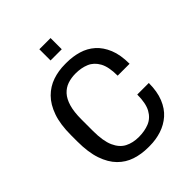

<svg xmlns="http://www.w3.org/2000/svg" viewBox="-241 -1005 1151 1151"><g transform="rotate(-45 335.0 -429.0)"><path d="M339 10Q281 10 231 -6.5Q181 -23 143.5 -61Q106 -99 84.5 -161.5Q63 -224 63 -317V-370Q63 -461 85 -523.5Q107 -586 145 -624Q183 -662 232.5 -679Q282 -696 339 -696H352Q404 -696 451.5 -682Q499 -668 535 -636Q571 -604 592.5 -552Q614 -500 614 -424H513Q513 -499 490.5 -539.5Q468 -580 430 -596Q392 -612 344 -612Q307 -612 276 -601.5Q245 -591 222 -566Q199 -541 186.5 -498.5Q174 -456 174 -392V-294Q174 -209 195.5 -161Q217 -113 255 -93.5Q293 -74 343 -74Q393 -74 432 -90Q471 -106 493.5 -146.5Q516 -187 516 -261H614Q614 -189 593 -137Q572 -85 535.5 -53Q499 -21 451.5 -5.5Q404 10 351 10ZM293 -773V-868H388V-773Z"/></g></svg>

Font: Chivo Medium
Style: Regular
Weight: 400
Version: Version 2.002